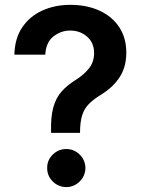

<svg xmlns="http://www.w3.org/2000/svg" viewBox="-20 -757 584 785"><path d="M188.9 -213.8Q186.8 -277.3 197.8 -317.3Q208.8 -357.2 231.9 -383Q255 -408.7 288.7 -429.7Q322.4 -450.6 343.6 -477.1Q364.7 -503.6 364.7 -540.1Q364.7 -582 336.1 -607.1Q307.5 -632.1 266.7 -632.1Q229 -632.1 198.3 -607.8Q167.6 -583.5 165.1 -533.4H38.7Q40.5 -600.9 71.6 -646.1Q102.6 -691.4 153.9 -714.3Q205.3 -737.2 267.4 -737.2Q335.2 -737.2 386.9 -713.4Q438.6 -689.6 467.5 -645.8Q496.4 -601.9 496.4 -541.9Q496.4 -484 469.8 -442.5Q443.2 -400.9 394.9 -371.1Q362.2 -351.2 343 -331.5Q323.9 -311.8 315.5 -284.4Q307.2 -257.1 307.2 -213.8ZM251.1 7.8Q218.8 7.8 195.7 -15.1Q172.6 -38 172.9 -70.3Q172.6 -102.3 195.7 -125Q218.8 -147.7 251.1 -147.7Q282.7 -147.7 305.8 -125Q328.8 -102.3 329.2 -70.3Q328.8 -38 305.8 -15.1Q282.7 7.8 251.1 7.8Z"/></svg>

Font: Inter UI Semi Bold
Style: Regular
Weight: 600
Designer: Rasmus Andersson
Foundry: rsms
Version: 3.2;8d6f07862